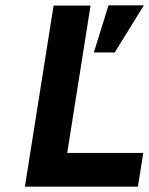

<svg xmlns="http://www.w3.org/2000/svg" viewBox="-20 -697 557 717"><path d="M73 0H495L515 -126H231L318.1 -676H180.1ZM408.4 -501 517.2 -677H385.2L330.4 -501Z"/></svg>

Font: Fog Sans
Style: It
Weight: 700
Foundry: Intel Corporation
Version: Version 1.00